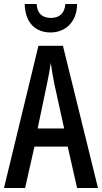

<svg xmlns="http://www.w3.org/2000/svg" viewBox="-20 -944 512 964"><path d="M367 -924H308C305 -875 276 -854 235 -854C194 -854 166 -876 164 -924H104C106 -830 158 -781 234 -781C310 -781 367 -836 367 -924ZM367 0H472L296 -714H173L0 0H106L153 -208H320ZM253 -522 302 -299H169L216 -523C223 -557 231 -598 235 -628C239 -596 245 -563 253 -522Z"/></svg>

Font: Noto Sans Gurmukhi UI ExtraCondensed Medium
Style: Regular
Weight: 500
Width: 2
Designer: Jelle Bosma - Monotype Design Team
Foundry: Monotype Imaging Inc.
Version: Version 2.004